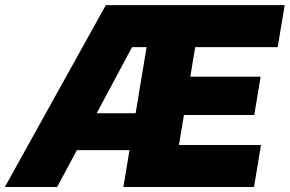

<svg xmlns="http://www.w3.org/2000/svg" viewBox="-62 -748 1159 768"><path d="M-42.5 0 361.3 -727.5H1076.7L1048.8 -559.6H718.8L699.2 -441.4H980.5L955.1 -288.1H673.8L653.8 -168H981.9L954.1 0H431.6L456.1 -147.5H245.6L166.5 0ZM324.7 -294.9H480.5L524.4 -559.6H466.3Z"/></svg>

Font: Inter Display Black
Style: Italic
Weight: 900
Italic angle: -9.39999°
Designer: Rasmus Andersson
Foundry: rsms
Version: Version 4.000;git-a52131595